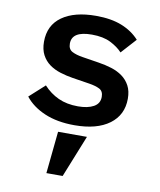

<svg xmlns="http://www.w3.org/2000/svg" viewBox="-87 -597 775 930"><g transform="rotate(10 300.0 -132.0)"><path d="M226 57H368L285 264H205ZM298 12Q213 12 151 -14.5Q89 -41 54 -86L129 -154Q161 -119 202.5 -100Q244 -81 299 -81Q347 -81 376 -97Q405 -113 405 -146Q405 -174 385.5 -184Q366 -194 334 -199L251 -212Q219 -217 188.5 -226.5Q158 -236 134.5 -253Q111 -270 97 -296.5Q83 -323 83 -361Q83 -442 143.5 -485Q204 -528 310 -528Q385 -528 437.5 -507Q490 -486 524 -448L457 -374Q435 -398 398.5 -416.5Q362 -435 306 -435Q208 -435 208 -374Q208 -346 228 -335.5Q248 -325 280 -320L362 -307Q395 -302 425.5 -292.5Q456 -283 479.5 -266Q503 -249 517 -223Q531 -197 531 -159Q531 -79 469.5 -33.5Q408 12 298 12Z"/></g></svg>

Font: IBM Plex Mono SemiBold
Style: Regular
Weight: 600
Monospace: yes
Designer: Mike Abbink, Paul van der Laan, Pieter van Rosmalen
Foundry: Bold Monday
Version: Version 2.3